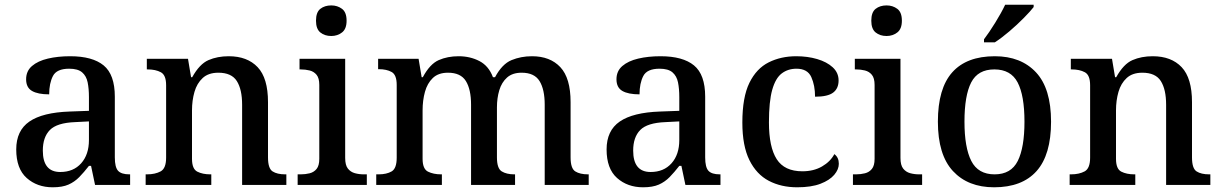

<svg xmlns="http://www.w3.org/2000/svg" viewBox="-20 -786 5191 816"><path d="M204 10Q138 10 93.5 -29.5Q49 -69 49 -151Q49 -231 105 -269.5Q161 -308 276 -312L358 -315V-373Q358 -409 352.5 -436Q347 -463 329 -478.5Q311 -494 274 -494Q221 -494 205 -463Q189 -432 189 -385Q141 -385 116 -399.5Q91 -414 91 -449Q91 -484 116 -505.5Q141 -527 183.5 -537Q226 -547 278 -547Q373 -547 420.5 -508Q468 -469 468 -375V-117Q468 -75 482 -60Q496 -45 530 -45H533V0H384L367 -81H358Q337 -54 317 -33.5Q297 -13 271 -1.5Q245 10 204 10ZM236 -55Q292 -55 325 -92Q358 -129 358 -191V-270L299 -267Q222 -264 192 -233.5Q162 -203 162 -146Q162 -55 236 -55Z M599 0V-45H605Q639 -45 662.5 -57.5Q686 -70 686 -116V-424Q686 -467 663.5 -479Q641 -491 608 -491H604V-536H779L792 -458H797Q828 -514 866 -530.5Q904 -547 952 -547Q1031 -547 1075 -500.5Q1119 -454 1119 -352V-117Q1119 -70 1138.5 -57.5Q1158 -45 1192 -45H1197V0H1009V-341Q1009 -406 986.5 -441.5Q964 -477 908 -477Q866 -477 841.5 -454.5Q817 -432 806.5 -395.5Q796 -359 796 -317V-111Q796 -68 818.5 -56.5Q841 -45 874 -45H878V0Z M1388 -633Q1360 -633 1341.5 -648Q1323 -663 1323 -698Q1323 -734 1341.5 -748.5Q1360 -763 1388 -763Q1414 -763 1433.5 -748.5Q1453 -734 1453 -698Q1453 -663 1433.5 -648Q1414 -633 1388 -633ZM1245 0V-45H1258Q1278 -45 1296 -49.5Q1314 -54 1325.5 -68Q1337 -82 1337 -111V-425Q1337 -454 1325.5 -468Q1314 -482 1296 -486.5Q1278 -491 1258 -491H1253V-536H1447V-115Q1447 -84 1458.5 -69.5Q1470 -55 1488 -50Q1506 -45 1526 -45H1539V0Z M1579 0V-45H1589Q1623 -45 1644.5 -57.5Q1666 -70 1666 -116V-425Q1666 -468 1644.5 -480Q1623 -492 1590 -492H1587V-536H1759L1772 -458H1777Q1807 -514 1844.5 -530.5Q1882 -547 1929 -547Q1978 -547 2017.5 -526.5Q2057 -506 2075 -458H2084Q2114 -514 2154 -530.5Q2194 -547 2241 -547Q2318 -547 2361.5 -500.5Q2405 -454 2405 -352V-117Q2405 -70 2425 -57.5Q2445 -45 2479 -45H2482V0H2295V-341Q2295 -406 2273 -441.5Q2251 -477 2197 -477Q2158 -477 2135 -456.5Q2112 -436 2102 -402.5Q2092 -369 2092 -330V-117Q2092 -70 2112.5 -57.5Q2133 -45 2166 -45H2169V0H1982V-341Q1982 -406 1960 -441.5Q1938 -477 1884 -477Q1843 -477 1819.5 -454.5Q1796 -432 1786 -395.5Q1776 -359 1776 -317V-111Q1776 -68 1799 -56.5Q1822 -45 1855 -45H1858V0Z M2713 10Q2647 10 2602.5 -29.5Q2558 -69 2558 -151Q2558 -231 2614 -269.5Q2670 -308 2785 -312L2867 -315V-373Q2867 -409 2861.5 -436Q2856 -463 2838 -478.5Q2820 -494 2783 -494Q2730 -494 2714 -463Q2698 -432 2698 -385Q2650 -385 2625 -399.5Q2600 -414 2600 -449Q2600 -484 2625 -505.5Q2650 -527 2692.5 -537Q2735 -547 2787 -547Q2882 -547 2929.5 -508Q2977 -469 2977 -375V-117Q2977 -75 2991 -60Q3005 -45 3039 -45H3042V0H2893L2876 -81H2867Q2846 -54 2826 -33.5Q2806 -13 2780 -1.5Q2754 10 2713 10ZM2745 -55Q2801 -55 2834 -92Q2867 -129 2867 -191V-270L2808 -267Q2731 -264 2701 -233.5Q2671 -203 2671 -146Q2671 -55 2745 -55Z M3368 10Q3300 10 3247.5 -17.5Q3195 -45 3165 -105.5Q3135 -166 3135 -265Q3135 -373 3165 -434Q3195 -495 3247 -521Q3299 -547 3364 -547Q3412 -547 3453 -535Q3494 -523 3519 -500Q3544 -477 3544 -444Q3544 -410 3521 -392.5Q3498 -375 3444 -375Q3444 -423 3428 -458.5Q3412 -494 3365 -494Q3329 -494 3302.5 -474Q3276 -454 3262 -404.5Q3248 -355 3248 -266Q3248 -161 3281 -109.5Q3314 -58 3390 -58Q3438 -58 3473.5 -78.5Q3509 -99 3526 -131Q3545 -117 3545 -90Q3545 -66 3525.5 -43Q3506 -20 3467 -5Q3428 10 3368 10Z M3748 -633Q3720 -633 3701.5 -648Q3683 -663 3683 -698Q3683 -734 3701.5 -748.5Q3720 -763 3748 -763Q3774 -763 3793.5 -748.5Q3813 -734 3813 -698Q3813 -663 3793.5 -648Q3774 -633 3748 -633ZM3605 0V-45H3618Q3638 -45 3656 -49.5Q3674 -54 3685.5 -68Q3697 -82 3697 -111V-425Q3697 -454 3685.5 -468Q3674 -482 3656 -486.5Q3638 -491 3618 -491H3613V-536H3807V-115Q3807 -84 3818.5 -69.5Q3830 -55 3848 -50Q3866 -45 3886 -45H3899V0Z M4205 10Q4094 10 4030 -59Q3966 -128 3966 -269Q3966 -410 4027 -478.5Q4088 -547 4208 -547Q4319 -547 4383 -478.5Q4447 -410 4447 -269Q4447 -128 4385.5 -59Q4324 10 4205 10ZM4207 -45Q4277 -45 4305.5 -102Q4334 -159 4334 -269Q4334 -380 4305 -435.5Q4276 -491 4206 -491Q4136 -491 4107.5 -435.5Q4079 -380 4079 -269Q4079 -159 4108 -102Q4137 -45 4207 -45ZM4162 -619Q4184 -648 4210 -690Q4236 -732 4252 -766H4373V-756Q4360 -739 4331.5 -710Q4303 -681 4269.5 -652.5Q4236 -624 4208 -606H4162Z M4526 0V-45H4532Q4566 -45 4589.5 -57.5Q4613 -70 4613 -116V-424Q4613 -467 4590.5 -479Q4568 -491 4535 -491H4531V-536H4706L4719 -458H4724Q4755 -514 4793 -530.5Q4831 -547 4879 -547Q4958 -547 5002 -500.5Q5046 -454 5046 -352V-117Q5046 -70 5065.5 -57.5Q5085 -45 5119 -45H5124V0H4936V-341Q4936 -406 4913.5 -441.5Q4891 -477 4835 -477Q4793 -477 4768.5 -454.5Q4744 -432 4733.5 -395.5Q4723 -359 4723 -317V-111Q4723 -68 4745.5 -56.5Q4768 -45 4801 -45H4805V0Z"/></svg>

Font: Noto Serif Toto Medium
Style: Regular
Weight: 500
Designer: Monotype Design Team
Foundry: Monotype Imaging Inc.
Version: Version 2.001; ttfautohint (v1.8.4.7-5d5b)